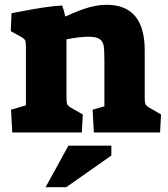

<svg xmlns="http://www.w3.org/2000/svg" viewBox="-20 -553 700 800"><path d="M26 -96 88 -114V-356Q88 -378 85 -384.5Q82 -391 69 -399L25 -423L28 -498L50 -502Q181 -528 239 -530Q247 -509 252 -484Q313 -512 351.5 -522.5Q390 -533 424 -533Q583 -533 583 -343V-147Q583 -126 586 -119Q589 -112 603 -104L651 -76L647 -1H371L366 -96L415 -110V-299Q415 -344 412 -362Q409 -380 395.5 -390Q382 -400 348 -400Q312 -400 257 -389V-147Q257 -126 260 -119Q263 -112 276 -104L325 -76L321 -1H31ZM265 54H444V95L256 227H170Z"/></svg>

Font: Suez One
Style: Regular
Weight: 400
Version: Version 1.000